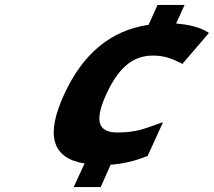

<svg xmlns="http://www.w3.org/2000/svg" viewBox="-20 -744 862 774"><path d="M408 -363C452 -459 507 -520 596 -520C647 -520 678 -505 710 -489L715 -486L822 -611L818 -614C786 -634 743 -645 690 -649L724 -724H615L579 -644C423 -621 312 -524 238 -362C164 -201 188 -106 321 -85L277 10H386L426 -80C472 -83 521 -94 569 -113L575 -115L637 -251L624 -247C555 -222 524 -210 452 -210C375 -210 360 -258 408 -363Z"/></svg>

Font: Passageway
Style: BdSuIt
Weight: 700
Foundry: Ascender Corporation
Version: Version 1.11